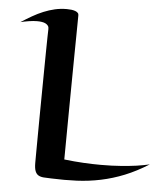

<svg xmlns="http://www.w3.org/2000/svg" viewBox="-53 -784 743 851"><g transform="rotate(5 318.0 -358.5)"><path d="M636.2 -82Q582 -47.9 530.3 -27.1Q478.5 -6.3 426.3 4.6Q374 15.6 319.8 18.1Q265.6 20.5 207 18.1Q188 17.6 173.3 16.6Q158.7 15.6 149.2 10Q139.6 4.4 134.8 -8.3Q129.9 -21 129.9 -44.9Q129.9 -57.1 130.1 -87.4Q130.4 -117.7 130.6 -159.4Q130.9 -201.2 131.3 -250.7Q131.8 -300.3 132.3 -351.1Q132.8 -401.9 133.3 -450.4Q133.8 -499 134.3 -538.6Q134.8 -578.1 135.3 -605.2Q135.7 -632.3 136.2 -640.1Q136.7 -648.9 132.6 -654.8Q128.4 -660.6 121.3 -664.3Q114.3 -668 104.5 -669.4Q94.7 -670.9 84 -670.9Q66.9 -670.9 47.1 -667.7Q27.3 -664.6 9.8 -660.2Q34.7 -676.3 58.8 -690.2Q83 -704.1 107.4 -714.1Q131.8 -724.1 157.2 -730Q182.6 -735.8 210 -735.8Q220.7 -735.8 230.5 -734.6Q240.2 -733.4 247.6 -730.7Q254.9 -728 259.3 -723.4Q263.7 -718.8 263.2 -711.9Q263.2 -693.4 262.2 -619.1Q261.7 -587.4 261.2 -540.5Q260.7 -493.7 260 -427.2Q259.3 -360.8 258.5 -272.7Q257.8 -184.6 256.8 -70.8Q302.7 -65.4 343.3 -63.2Q383.8 -61 419.9 -61Q470.7 -61 510.7 -64.2Q550.8 -67.4 578.6 -71.3Q611.3 -76.2 636.2 -82Z"/></g></svg>

Font: Eagle Lake
Style: Regular
Weight: 400
Designer: Astigmatic (AOETI)
Foundry: Astigmatic (AOETI)
Version: Version 1.000